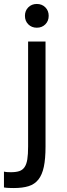

<svg xmlns="http://www.w3.org/2000/svg" viewBox="-52 -740 340 970"><path d="M18 210Q7 210 -7 209.5Q-21 209 -32 207V127Q-24 129 -14.5 129.5Q-5 130 3 130Q29 130 45.5 124.5Q62 119 72 104.5Q82 90 86 65Q90 40 90 0V-530H178V0Q178 62 169.5 102.5Q161 143 142 167Q123 191 92.5 200.5Q62 210 18 210ZM134 -600Q108 -600 91 -617Q74 -634 74 -660Q74 -686 91 -703Q108 -720 134 -720Q160 -720 177 -703Q194 -686 194 -660Q194 -634 177 -617Q160 -600 134 -600Z"/></svg>

Font: Golos Text VF
Style: Regular
Weight: 400
Designer: A.Korolkova, Vitaly Kuzmin
Foundry: ParaType Ltd
Version: Version 2.003